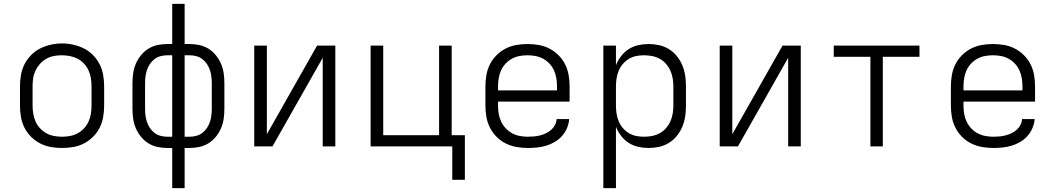

<svg xmlns="http://www.w3.org/2000/svg" viewBox="-20 -755 5440 990"><path d="M300 8Q271 8 242 3Q213 -2 187 -15.5Q161 -29 140 -50Q119 -71 106 -97Q93 -123 88 -152Q83 -181 83 -210V-310Q83 -339 88 -368Q93 -397 106 -423Q119 -449 140 -470.5Q161 -492 187 -505Q213 -518 242 -524.5Q271 -531 300 -531Q329 -531 358 -524.5Q387 -518 413 -505Q439 -492 460 -470.5Q481 -449 494 -423Q507 -397 512 -368Q517 -339 517 -310V-210Q517 -181 512 -152Q507 -123 494 -97Q481 -71 460 -50Q439 -29 413 -15.5Q387 -2 358 3Q329 8 300 8ZM300 -50Q321 -50 342 -54Q363 -58 381 -68Q399 -78 413.5 -93.5Q428 -109 436.5 -128Q445 -147 448.5 -168Q452 -189 452 -210V-310Q452 -331 448.5 -352Q445 -373 436.5 -392Q428 -411 413 -427Q398 -443 379.5 -452.5Q361 -462 340 -466Q319 -470 298 -470Q277 -470 256.5 -466Q236 -462 218 -451.5Q200 -441 186 -425.5Q172 -410 163 -391Q154 -372 151 -351.5Q148 -331 148 -310V-210Q148 -189 151.5 -168Q155 -147 163.5 -128Q172 -109 186.5 -93.5Q201 -78 219 -68Q237 -58 258 -54Q279 -50 300 -50Z M868 215V8H843Q817 8 791.5 2.5Q766 -3 744.5 -16.5Q723 -30 706.5 -50.5Q690 -71 680 -94.5Q670 -118 666.5 -143.5Q663 -169 663 -195V-325Q663 -351 666.5 -376.5Q670 -402 680 -425.5Q690 -449 706.5 -469.5Q723 -490 744.5 -503.5Q766 -517 791.5 -522.5Q817 -528 843 -528H868V-735H932V-528H957Q983 -528 1008.5 -522.5Q1034 -517 1055.5 -503.5Q1077 -490 1093.5 -469.5Q1110 -449 1120 -425.5Q1130 -402 1133.5 -376.5Q1137 -351 1137 -325V-195Q1137 -169 1133.5 -143.5Q1130 -118 1120 -94.5Q1110 -71 1093.5 -50.5Q1077 -30 1055.5 -16.5Q1034 -3 1008.5 2.5Q983 8 957 8H932V215ZM843 -50H868V-470H843Q825 -470 808 -465.5Q791 -461 777 -450.5Q763 -440 753 -425Q743 -410 737.5 -393.5Q732 -377 730 -360Q728 -343 728 -325V-195Q728 -177 730 -160Q732 -143 737.5 -126.5Q743 -110 753 -95Q763 -80 777 -69.5Q791 -59 808 -54.5Q825 -50 843 -50ZM932 -50H957Q975 -50 992 -54.5Q1009 -59 1023 -69.5Q1037 -80 1047 -95Q1057 -110 1062.5 -126.5Q1068 -143 1070 -160Q1072 -177 1072 -195V-325Q1072 -343 1070 -360Q1068 -377 1062.5 -393.5Q1057 -410 1047 -425Q1037 -440 1023 -450.5Q1009 -461 992 -465.5Q975 -470 957 -470H932Z M1291 0V-520H1356V-63L1615 -520H1709V0H1644V-457L1385 0Z M2312 172V0H1891V-520H1956V-58H2244V-520H2309V-58H2377V172Z M2702 8Q2673 8 2644 3Q2615 -2 2588.5 -15Q2562 -28 2541 -49Q2520 -70 2506.5 -96.5Q2493 -123 2488 -152Q2483 -181 2483 -210V-310Q2483 -339 2488 -368Q2493 -397 2506 -423Q2519 -449 2540 -470Q2561 -491 2587 -504.5Q2613 -518 2642 -523Q2671 -528 2700 -528Q2729 -528 2758 -523Q2787 -518 2813 -504.5Q2839 -491 2860 -470Q2881 -449 2894 -423Q2907 -397 2912 -368Q2917 -339 2917 -310V-231H2548V-210Q2548 -189 2551.5 -168Q2555 -147 2564 -128Q2573 -109 2587.5 -93.5Q2602 -78 2620.5 -68Q2639 -58 2660 -54Q2681 -50 2702 -50Q2718 -50 2734 -51.5Q2750 -53 2765.5 -57Q2781 -61 2795.5 -68Q2810 -75 2822 -85.5Q2834 -96 2841.5 -110.5Q2849 -125 2850 -141H2915Q2913 -117 2903.5 -94.5Q2894 -72 2878 -54Q2862 -36 2841 -23.5Q2820 -11 2797 -4Q2774 3 2750 5.5Q2726 8 2702 8ZM2548 -289H2852V-310Q2852 -331 2848.5 -352Q2845 -373 2836.5 -392Q2828 -411 2813.5 -426.5Q2799 -442 2781 -452Q2763 -462 2742 -466Q2721 -470 2700 -470Q2679 -470 2658 -466Q2637 -462 2619 -452Q2601 -442 2586.5 -426.5Q2572 -411 2563.5 -392Q2555 -373 2551.5 -352Q2548 -331 2548 -310Z M3091 215V-520H3156V-419Q3166 -444 3182.5 -465.5Q3199 -487 3221.5 -501.5Q3244 -516 3270.5 -522Q3297 -528 3324 -528Q3352 -528 3379 -522Q3406 -516 3429.5 -501.5Q3453 -487 3470.5 -465Q3488 -443 3498.5 -417.5Q3509 -392 3513 -365Q3517 -338 3517 -310V-210Q3517 -182 3513 -155Q3509 -128 3498.5 -102.5Q3488 -77 3470.5 -55Q3453 -33 3429.5 -18.5Q3406 -4 3379 2Q3352 8 3324 8Q3297 8 3270.5 2Q3244 -4 3221.5 -18.5Q3199 -33 3182.5 -54.5Q3166 -76 3156 -101V215ZM3301 -50Q3322 -50 3342.5 -54Q3363 -58 3381.5 -68Q3400 -78 3414 -94Q3428 -110 3436.5 -129Q3445 -148 3448.5 -168.5Q3452 -189 3452 -210V-310Q3452 -331 3448.5 -351.5Q3445 -372 3436.5 -391Q3428 -410 3414 -426Q3400 -442 3381.5 -452Q3363 -462 3342.5 -466Q3322 -470 3301 -470Q3280 -470 3260 -466Q3240 -462 3222.5 -451.5Q3205 -441 3191.5 -425Q3178 -409 3170 -390Q3162 -371 3159 -350.5Q3156 -330 3156 -310V-210Q3156 -190 3159 -169.5Q3162 -149 3170 -130Q3178 -111 3191.5 -95Q3205 -79 3222.5 -68.5Q3240 -58 3260 -54Q3280 -50 3301 -50Z M3691 0V-520H3756V-63L4015 -520H4109V0H4044V-457L3785 0Z M4468 0V-462H4279V-520H4721V-462H4532V0Z M5102 8Q5073 8 5044 3Q5015 -2 4988.5 -15Q4962 -28 4941 -49Q4920 -70 4906.5 -96.5Q4893 -123 4888 -152Q4883 -181 4883 -210V-310Q4883 -339 4888 -368Q4893 -397 4906 -423Q4919 -449 4940 -470Q4961 -491 4987 -504.5Q5013 -518 5042 -523Q5071 -528 5100 -528Q5129 -528 5158 -523Q5187 -518 5213 -504.5Q5239 -491 5260 -470Q5281 -449 5294 -423Q5307 -397 5312 -368Q5317 -339 5317 -310V-231H4948V-210Q4948 -189 4951.5 -168Q4955 -147 4964 -128Q4973 -109 4987.5 -93.5Q5002 -78 5020.5 -68Q5039 -58 5060 -54Q5081 -50 5102 -50Q5118 -50 5134 -51.5Q5150 -53 5165.5 -57Q5181 -61 5195.5 -68Q5210 -75 5222 -85.5Q5234 -96 5241.5 -110.5Q5249 -125 5250 -141H5315Q5313 -117 5303.5 -94.5Q5294 -72 5278 -54Q5262 -36 5241 -23.5Q5220 -11 5197 -4Q5174 3 5150 5.5Q5126 8 5102 8ZM4948 -289H5252V-310Q5252 -331 5248.5 -352Q5245 -373 5236.5 -392Q5228 -411 5213.5 -426.5Q5199 -442 5181 -452Q5163 -462 5142 -466Q5121 -470 5100 -470Q5079 -470 5058 -466Q5037 -462 5019 -452Q5001 -442 4986.5 -426.5Q4972 -411 4963.5 -392Q4955 -373 4951.5 -352Q4948 -331 4948 -310Z"/></svg>

Font: Iosevka Custom Light Extended
Style: Regular
Weight: 300
Width: 7
Monospace: yes
Designer: Belleve Invis
Foundry: Belleve Invis
Version: Version 11.2.4; ttfautohint (v1.8.4)